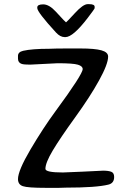

<svg xmlns="http://www.w3.org/2000/svg" viewBox="-20 -924 629 933"><path d="M439.9 -891.1V-884.3Q439.9 -880.9 406.2 -836.9Q335 -743.7 297.9 -743.7H294.4Q272.5 -743.7 252 -766.1Q161.1 -865.2 161.1 -884.8V-887.7Q161.1 -902.8 189.9 -902.8Q218.8 -902.8 251.5 -867.2Q298.8 -815.4 300.8 -815.4Q302.7 -815.4 343.3 -859.6Q383.8 -903.8 405.8 -903.8H413.1Q439.9 -903.8 439.9 -891.1ZM67.4 -639.2V-652.3Q67.4 -671.4 92.8 -677.2Q135.7 -687 219.2 -687L252.4 -688L302.7 -688.5H369.6Q440.9 -688.5 473.1 -679.4Q505.4 -670.4 505.4 -648.9Q505.4 -612.8 461.4 -533.2Q417.5 -453.6 344.7 -353Q272 -252.4 236.3 -192.6Q200.7 -132.8 200.7 -103.5Q200.7 -85.9 285.6 -85.9Q298.3 -85.9 380.4 -89.8L481 -94.7Q506.3 -94.7 520.5 -89.4Q534.7 -84 534.7 -64Q534.7 -33.7 506.8 -26.9Q448.2 -12.2 300.3 -12.2L267.1 -11.2H201.7Q114.7 -11.2 91.1 -19.3Q67.4 -27.3 67.4 -53.7Q67.4 -94.7 128.4 -198.2Q189.5 -301.8 249.5 -383.3Q381.8 -563 381.8 -588.4Q381.8 -602.5 358.6 -609.6Q335.4 -616.7 259.8 -616.7L126 -609.9Q97.2 -609.9 85.9 -613.3Q67.4 -619.1 67.4 -639.2Z"/></svg>

Font: Averia Sans Libre Light
Style: Regular
Weight: 300
Version: Version 1.002